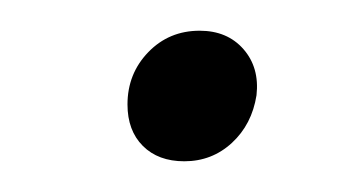

<svg xmlns="http://www.w3.org/2000/svg" viewBox="-20 -333 221 125"><path d="M63 -265Q63 -285 76.5 -299Q90 -313 110 -313Q128 -313 138.5 -301Q149 -289 147 -271Q144 -252 131 -240Q118 -228 100 -228Q83 -228 73 -238Q63 -248 63 -265Z"/></svg>

Font: Barlow Semi Condensed Thin
Style: Italic
Weight: 250
Width: 4
Italic angle: -7°
Designer: Jeremy Tribby
Foundry: Tribby Type
Version: Version 1.408